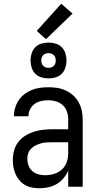

<svg xmlns="http://www.w3.org/2000/svg" viewBox="-20 -991 515 1019"><path d="M190 8Q170 8 150.5 4.5Q131 1 114 -8.5Q97 -18 84 -33Q71 -48 63 -65.5Q55 -83 51.5 -102.5Q48 -122 48 -142Q48 -167 54.5 -191.5Q61 -216 76 -236Q91 -256 112 -269.5Q133 -283 157 -291Q181 -299 206 -302Q231 -305 256 -305H342V-357Q342 -378 335.5 -398Q329 -418 313.5 -432.5Q298 -447 277.5 -453Q257 -459 236 -459Q217 -459 198.5 -455Q180 -451 164.5 -440Q149 -429 140 -411.5Q131 -394 131 -375V-374H54V-375Q54 -397 60.5 -419Q67 -441 79.5 -459.5Q92 -478 110 -491.5Q128 -505 148.5 -513.5Q169 -522 191.5 -525Q214 -528 236 -528Q260 -528 283.5 -524.5Q307 -521 328.5 -511Q350 -501 368 -485Q386 -469 397.5 -448Q409 -427 414 -404Q419 -381 419 -357V0H342V-85Q332 -63 316.5 -44.5Q301 -26 280.5 -14Q260 -2 236.5 3Q213 8 190 8ZM219 -61Q243 -61 266.5 -68Q290 -75 308 -91Q326 -107 334 -130Q342 -153 342 -177V-236H256Q241 -236 226 -235Q211 -234 197 -230Q183 -226 169.5 -219.5Q156 -213 145.5 -202.5Q135 -192 130 -178Q125 -164 125 -149Q125 -131 131.5 -113Q138 -95 151.5 -83Q165 -71 183 -66Q201 -61 219 -61ZM238 -575Q218 -575 199.5 -580.5Q181 -586 167.5 -599.5Q154 -613 148 -632Q142 -651 142 -670Q142 -689 148 -708Q154 -727 167.5 -740.5Q181 -754 199.5 -759.5Q218 -765 238 -765Q257 -765 275.5 -759.5Q294 -754 307.5 -740.5Q321 -727 327 -708Q333 -689 333 -670Q333 -651 327 -632Q321 -613 307.5 -599.5Q294 -586 275.5 -580.5Q257 -575 238 -575ZM238 -631Q245 -631 252.5 -633.5Q260 -636 265.5 -641.5Q271 -647 273.5 -654.5Q276 -662 276 -670Q276 -678 273.5 -685.5Q271 -693 265.5 -698.5Q260 -704 252.5 -706.5Q245 -709 238 -709Q230 -709 222.5 -706.5Q215 -704 209.5 -698.5Q204 -693 201.5 -685.5Q199 -678 199 -670Q199 -662 201.5 -654.5Q204 -647 209.5 -641.5Q215 -636 222.5 -633.5Q230 -631 238 -631ZM224 -783 175 -827 305 -971 365 -919Z"/></svg>

Font: Iosevka QP
Style: Regular
Weight: 400
Designer: Belleve Invis
Foundry: Belleve Invis
Version: Version 20.0.0; ttfautohint (v1.8.4)